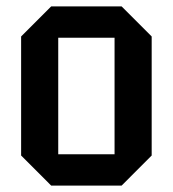

<svg xmlns="http://www.w3.org/2000/svg" viewBox="-20 -580 540 600"><path d="M46 -94V-466L140 -560H360L454 -466V-94L360 0H140ZM162 -98H338V-462H162Z"/></svg>

Font: Tektur SemiCondensed Medium
Style: Regular
Weight: 500
Width: 4
Designer: Adam Jagosz
Foundry: Adam Jagosz
Version: Version 1.005;gftools[0.9.30]